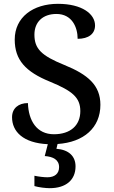

<svg xmlns="http://www.w3.org/2000/svg" viewBox="-20 -744 596 1004"><path d="M505 -196C505 -298 440 -354 317 -404C196 -453 160 -489 160 -563C160 -630 205 -671 275 -671C357 -671 386 -601 386 -541C443 -541 477 -567 477 -611C477 -671 409 -724 283 -724C153 -724 57 -654 57 -537C57 -431 113 -369 241 -317C357 -269 400 -235 400 -163C400 -88 348 -42 262 -42C172 -42 129 -113 126 -205C77 -205 43 -178 43 -131C43 -56 101 4 230 10L214 72C257 75 289 91 289 130C289 164 266 183 228 183C210 183 184 180 160 175V229C184 236 219 240 240 240C325 240 375 197 375 126C375 73 340 39 275 34L281 9C418 0 505 -76 505 -196Z"/></svg>

Font: Noto Serif Thai Medium
Style: Regular
Weight: 500
Designer: Monotype Design Team
Foundry: Monotype Imaging Inc.
Version: Version 1.901;PS 001.901;hotconv 1.0.88;makeotf.lib2.5.64775